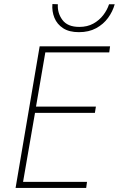

<svg xmlns="http://www.w3.org/2000/svg" viewBox="-20 -929 587 949"><path d="M153 -371H449L454 -402H158L204 -670H520L524 -700H192H191H176L57 0H72H89H406L410 -30H94ZM239 -909Q236 -873 249 -841Q262 -809 292 -789.5Q322 -770 370 -770Q419 -770 455 -789.5Q491 -809 514 -840.5Q537 -872 547 -908H519Q510 -880 490.5 -854.5Q471 -829 441.5 -812.5Q412 -796 372 -796Q314 -796 288.5 -830.5Q263 -865 266 -908Z"/></svg>

Font: Jost* 200 Thin Italic
Style: Italic
Weight: 200
Italic angle: -10°
Version: Version 3.200; ttfautohint (v0.97) -l 8 -r 50 -G 200 -x 14 -